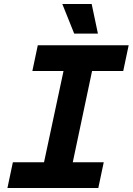

<svg xmlns="http://www.w3.org/2000/svg" viewBox="-20 -935 660 955"><path d="M17 0 44 -128H199L296 -582H141L168 -710H620L593 -582H438L342 -128H496L469 0ZM349 -768 290 -915H436L467 -768Z"/></svg>

Font: Geist Mono
Style: Bold Italic
Weight: 700
Italic angle: -12°
Monospace: yes
Designer: Basement.studio, Andrés Briganti, Mateo Zaragoza
Foundry: Basement.studio, Vercel, Andrés Briganti, Guido Ferreyra, Mateo Zaragoza
Version: Version 1.500; ttfautohint (v1.8.4.7-5d5b)